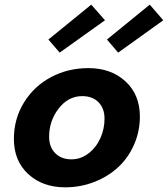

<svg xmlns="http://www.w3.org/2000/svg" viewBox="-20 -782 715 817"><path d="M186 -613.8 368.2 -762.2 426.8 -695.8 233.9 -558.1ZM435.1 -613.8 617.2 -762.2 674.8 -695.8 482.9 -558.1ZM356 -492.2Q452.6 -492.2 513.9 -435.8Q575.2 -379.4 575.2 -286.1Q575.2 -222.2 550 -165.5Q524.9 -108.9 481.9 -69.6Q439 -30.3 380.6 -7.6Q322.3 15.1 257.8 15.1Q161.1 15.1 100.1 -41.3Q39.1 -97.7 39.1 -190.9Q39.1 -276.4 82 -345.9Q125 -415.5 197.3 -453.9Q269.5 -492.2 356 -492.2ZM284.2 -104Q323.7 -104 356.4 -129.2Q389.2 -154.3 407 -193.8Q424.8 -233.4 424.8 -276.9Q424.8 -320.8 399.2 -346.9Q373.5 -373 330.1 -373Q270.5 -373 229.7 -320.3Q189 -267.6 189 -200.2Q189 -156.7 214.8 -130.4Q240.7 -104 284.2 -104Z"/></svg>

Font: IntelOne Mono Bold
Style: Italic
Weight: 700
Italic angle: -16°
Designer: Fred Shallcrass
Foundry: Frere-Jones Type LLC
Version: Version 1.200;hotconv 1.1.0;makeotfexe 2.6.0;FJTRelease1.2